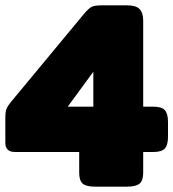

<svg xmlns="http://www.w3.org/2000/svg" viewBox="-25 -700 650 720"><path d="M272 -52V-130H31Q-5 -130 -5 -165V-257Q-5 -280 -1 -291Q3 -302 18 -320L290 -648Q307 -668 318 -674Q329 -680 356 -680H452Q485 -680 498.5 -666Q512 -652 512 -623V-300H550Q582 -300 593.5 -286.5Q605 -273 605 -243V-187Q605 -157 593.5 -143.5Q582 -130 550 -130H512V-52Q512 -23 498.5 -11.5Q485 0 451 0H332Q298 0 285 -11.5Q272 -23 272 -52ZM325 -300V-431L229 -300Z"/></svg>

Font: Mitr
Style: Bold
Weight: 700
Designer: Thanarat Vachiruckul
Foundry: Cadson Demak
Version: Version 1.002